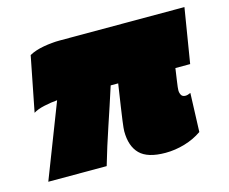

<svg xmlns="http://www.w3.org/2000/svg" viewBox="-84 -666 944 791"><g transform="rotate(-15 388.5 -270.0)"><path d="M531 10Q455 10 422 -23Q389 -56 389 -120Q389 -126 390 -135.5Q391 -145 393.5 -164.5Q396 -184 401.5 -220.5Q407 -257 416 -317H384Q357 -233 331 -156Q305 -79 282 0H33Q64 -79 94 -157.5Q124 -236 155 -315Q129 -313 99 -306.5Q69 -300 52 -289L98 -523Q123 -537 159.5 -543.5Q196 -550 228 -550H761L723 -317H660Q655 -283 652.5 -265Q650 -247 649 -239Q648 -231 648 -225Q648 -214 653 -205Q658 -196 671 -196Q680 -196 693 -202L687 -37Q654 -14 613 -2Q572 10 531 10Z"/></g></svg>

Font: Georama ExtraExtended Black
Style: Italic
Weight: 900
Width: 8
Italic angle: -9°
Designer: Jean-Baptiste Levee
Foundry: Production Type
Version: Version 1.000